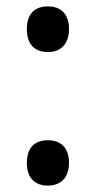

<svg xmlns="http://www.w3.org/2000/svg" viewBox="-20 -569 300 601"><path d="M64 -478C64 -428 91 -406 130 -406C167 -406 196 -428 196 -478C196 -528 168 -549 130 -549C91 -549 64 -528 64 -478ZM64 -59C64 -10 91 12 130 12C167 12 196 -10 196 -59C196 -110 167 -130 130 -130C91 -130 64 -109 64 -59Z"/></svg>

Font: Noto Sans Arabic UI SmCn Md
Style: Regular
Weight: 500
Width: 4
Designer: Monotype Design Team, Nadine Chahine and Nizar Qandah
Foundry: Monotype Imaging Inc.
Version: Version 2.010